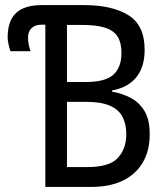

<svg xmlns="http://www.w3.org/2000/svg" viewBox="-20 -734 640 754"><path d="M158 0V-714H310Q420 -714 484 -674.5Q548 -635 548 -539Q548 -469 514 -429Q480 -389 420 -379V-374Q461 -367 494.5 -349Q528 -331 548 -297Q568 -263 568 -207Q568 -142 540.5 -95.5Q513 -49 462 -24.5Q411 0 340 0ZM324 -78Q410 -78 443 -114Q476 -150 476 -207Q476 -246 461.5 -274.5Q447 -303 412.5 -318.5Q378 -334 318 -334H243V-78ZM21 -533Q17 -544 13.5 -560Q10 -576 10 -588Q10 -631 25 -659Q40 -687 69.5 -700.5Q99 -714 143 -714H169V-637H143Q118 -637 104 -623.5Q90 -610 90 -587Q90 -571 93.5 -555.5Q97 -540 100 -533ZM318 -412Q393 -412 425 -440.5Q457 -469 457 -527Q457 -566 442 -590Q427 -614 393.5 -625Q360 -636 303 -636H243V-412Z"/></svg>

Font: Noto Sans Mono
Style: Regular
Weight: 400
Designer: Monotype Design Team
Foundry: Monotype Imaging Inc.
Version: Version 2.014